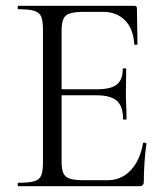

<svg xmlns="http://www.w3.org/2000/svg" viewBox="-20 -645 577 665"><path d="M462.2 0H43.4Q41.2 0 41.2 -6Q41.2 -12 43.4 -12Q80 -12 98.2 -17Q116.4 -22 122.6 -37Q128.8 -52 128.8 -81V-544Q128.8 -573 122.6 -587.5Q116.4 -602 98.2 -607.5Q80 -613 43.4 -613Q41.2 -613 41.2 -619Q41.2 -625 43.4 -625H445Q454.2 -625 454.2 -616L456.2 -492.6Q456.2 -489.8 450.8 -489.6Q445.4 -489.4 445 -492.4Q441.8 -545.8 412.6 -574.9Q383.4 -604 335.8 -604H274.6Q241 -604 223.6 -598.9Q206.2 -593.8 199.8 -579.8Q193.4 -565.8 193.4 -539V-85Q193.4 -58.8 199.6 -45Q205.8 -31.2 222.6 -26Q239.4 -20.8 272.2 -20.8H352.4Q400 -20.8 432.6 -55.2Q465.2 -89.6 475.2 -148.6Q475.4 -151.6 481.3 -150.9Q487.2 -150.2 487.2 -147.4Q483.2 -120.8 480.6 -83.7Q478 -46.6 478 -15Q478 0 462.2 0ZM406.2 -232.6Q406.2 -276.8 384.8 -295.9Q363.4 -315 313 -315H162.8V-335.8H315.6Q364.2 -335.8 384.7 -352.3Q405.2 -368.8 405.2 -406.2Q405.2 -408.4 411.1 -408.4Q417 -408.4 417 -406.2Q417 -376.4 416.5 -359.9Q416 -343.4 416 -325Q416 -302.4 417.1 -280.4Q418.2 -258.4 418.2 -232.6Q418.2 -230.6 412.2 -230.6Q406.2 -230.6 406.2 -232.6Z"/></svg>

Font: Cormorant Garamond Light
Style: Regular
Weight: 300
Designer: Christian Thalmann (Catharsis Fonts)
Foundry: Catharsis Fonts
Version: Version 4.001